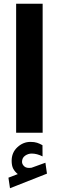

<svg xmlns="http://www.w3.org/2000/svg" viewBox="-20 -707 311 1022"><path d="M74.7 219.7Q58.1 206.1 50 190.2Q42 174.3 42 148.9Q42 105 72.5 76.7Q103 48.3 142.1 48.3Q163.6 48.3 177.5 53Q191.4 57.6 206.1 65.9L206.5 125.5Q176.8 110.4 148.9 110.4Q129.9 110.4 113.5 121.8Q97.2 133.3 97.2 155.3Q97.7 168 109.4 178.7Q121.1 189.5 146.5 186Q147 186 149.9 185.1L221.7 159.2L230 217.3L33.2 294.9L24.9 238.8ZM207 -687V-0.5H65.9V-687Z"/></svg>

Font: Vazirmatn FD Black
Style: Regular
Weight: 900
Designer: Saber Rastikerdar
Foundry: Saber Rastikerdar
Version: Version 33.003